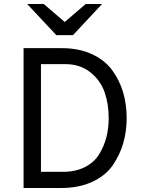

<svg xmlns="http://www.w3.org/2000/svg" viewBox="-20 -941 722 961"><path d="M345 -765H262L116 -921H199L304 -831L409 -921H491ZM98 -700H289Q375 -700 440 -670Q505 -640 542 -589Q579 -538 596.5 -478Q614 -418 614 -350Q614 -285 597.5 -226.5Q581 -168 545.5 -115.5Q510 -63 443 -31.5Q376 0 285 0H98ZM296 -81Q358 -81 404.5 -104.5Q451 -128 476 -168.5Q501 -209 512.5 -254Q524 -299 524 -350Q524 -422 503 -481Q482 -540 431 -580Q380 -620 307 -620H185V-81Z"/></svg>

Font: Overpass
Style: Regular
Weight: 400
Designer: Delve Withrington, Thomas Jockin
Foundry: Delve Fonts
Version: Version 3.000;DELV;Overpass